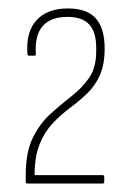

<svg xmlns="http://www.w3.org/2000/svg" viewBox="-20 -795 310 455"><path d="M45 -360Q41 -360 41 -364V-380Q41 -435 58 -469Q75 -503 100 -525.5Q125 -548 150 -567.5Q175 -587 191.5 -611Q208 -635 208 -674V-682Q208 -719 191.5 -737Q175 -755 140 -755Q100 -755 81 -733Q62 -711 65 -667Q65 -663 61 -663H49Q45 -663 45 -667Q41 -719 66.5 -747Q92 -775 141 -775Q186 -775 207 -751.5Q228 -728 228 -680Q228 -642 216.5 -616.5Q205 -591 186 -573Q167 -555 145.5 -539Q124 -523 105 -503Q86 -483 74 -453.5Q62 -424 62 -380H223Q227 -380 227 -376V-364Q227 -360 223 -360Z"/></svg>

Font: Sofia Sans Condensed Thin
Style: Regular
Weight: 250
Version: Version 4.100